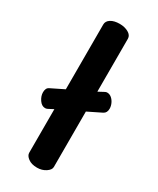

<svg xmlns="http://www.w3.org/2000/svg" viewBox="-193 -811 715 870"><g transform="rotate(30 164.0 -376.0)"><path d="M162 0Q133 0 115.5 -13Q98 -26 98 -41V-269L71 -255Q65 -252 59 -252Q41 -252 28 -271Q15 -290 15 -310Q15 -320 18.5 -328Q22 -336 31 -340L98 -373V-712Q98 -730 115.5 -741Q133 -752 162 -752Q188 -752 207.5 -741Q227 -730 227 -712V-435L257 -451Q262 -454 268 -454Q281 -454 291.5 -445Q302 -436 308 -422.5Q314 -409 314 -396Q314 -374 298 -366L227 -331V-41Q227 -26 207.5 -13Q188 0 162 0Z"/></g></svg>

Font: Dosis
Style: Bold
Weight: 700
Designer: EdgarTolentino, PabloImpallari, IginoMarini
Foundry: EdgarTolentino, PabloImpallari, IginoMarini
Version: Version 3.001; ttfautohint (v1.8.2)